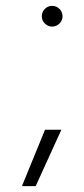

<svg xmlns="http://www.w3.org/2000/svg" viewBox="-20 -491 289 657"><path d="M123 -435Q123 -450 133.5 -460.5Q144 -471 158 -471Q173 -471 183.5 -460.5Q194 -450 194 -435Q194 -421 183.5 -410.5Q173 -400 158 -400Q144 -400 133.5 -410.5Q123 -421 123 -435ZM134 -47H190L102 146H55Z"/></svg>

Font: Prompt ExtraLight
Style: Regular
Weight: 275
Designer: Katatrad Team
Foundry: CadsonDemak
Version: Version 1.000